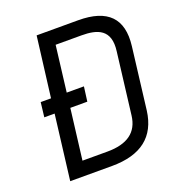

<svg xmlns="http://www.w3.org/2000/svg" viewBox="-121 -744 762 839"><g transform="rotate(-20 260.0 -324.5)"><path d="M100 -301 63 0H257C393 0 468 -59 483 -176L518 -463C533 -587 473 -649 336 -649H143L108 -369H60L52 -301ZM448 -464 413 -178C404 -103 353 -66 260 -66H144L173 -301H252L261 -369H181L207 -582H327C401 -582 461 -563 448 -464Z"/></g></svg>

Font: Gamestation Condensed
Style: Italic
Weight: 400
Width: 3
Designer: Jonas Hecksher
Foundry: Jonas Hecksher, Playtypeª, e-types AS
Version: Version 1.003